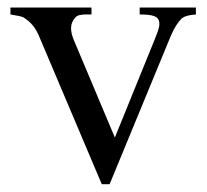

<svg xmlns="http://www.w3.org/2000/svg" viewBox="-20 -467 540 502"><path d="M492.2 -429.2Q479 -428.2 470.5 -426Q461.9 -423.8 455.6 -419.4Q447.3 -411.1 439.9 -399.4Q432.6 -387.7 425.3 -370.1L266.6 14.6H246.1L85.4 -364.7Q80.6 -377 75.7 -385.7Q70.8 -394.5 65.4 -400.9Q60.1 -407.2 54.2 -412.1Q48.3 -417 41.5 -421.4Q37.1 -423.8 28.8 -425.3Q20.5 -426.8 7.3 -429.2V-447.3H219.2V-429.2H205.1Q195.8 -429.2 188 -427.5Q180.2 -425.8 176.3 -420.4Q166.5 -410.2 165.8 -394.5Q165 -378.9 176.3 -354.5L280.3 -107.4L384.8 -364.7Q393.6 -385.3 396 -397.5Q398.4 -409.7 393.1 -418Q391.6 -419.9 388.9 -421.9Q386.2 -423.8 381.1 -425.5Q376 -427.2 367.4 -428.2Q358.9 -429.2 345.2 -429.2V-447.3H492.2Z"/></svg>

Font: Doulos SIL Eur
Style: Regular
Weight: 400
Designer: Walt Agee, Victor Gaultney, Peter Martin, Debbi Hosken, Becca Hirsbrunner
Foundry: SIL International
Version: Version 5.000